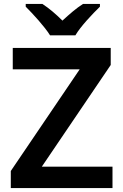

<svg xmlns="http://www.w3.org/2000/svg" viewBox="-20 -958 627 978"><path d="M235 -778H364C390 -823 452 -888 489 -924V-938H403C368 -916 334 -886 298 -853C265 -886 231 -915 196 -938H111V-924C148 -887 207 -823 235 -778ZM553 0V-109H193L544 -627V-714H45V-605H386L35 -87V0Z"/></svg>

Font: Noto Sans Georgian SemiBold
Style: Regular
Weight: 600
Designer: Monotype Design Team, Akaki Razmadze
Foundry: Google LLC
Version: Version 2.005